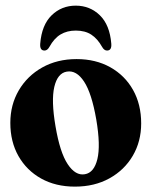

<svg xmlns="http://www.w3.org/2000/svg" viewBox="-20 -668 550 697"><path d="M258 -453.5Q327.5 -453.5 380.5 -423.8Q433.5 -394 463 -341.5Q492.5 -289 492.5 -220Q492.5 -154.5 462 -102.5Q431.5 -50.5 377.2 -20.5Q323 9.5 252 9.5Q182 9.5 129.2 -20Q76.5 -49.5 47 -101.5Q17.5 -153.5 17.5 -222Q17.5 -287.5 48.2 -340Q79 -392.5 133.2 -423Q187.5 -453.5 258 -453.5ZM288 -35.5Q321.5 -41 333.5 -90.5Q345.5 -140 329.5 -234Q313 -329.5 285.2 -371.8Q257.5 -414 222.5 -408Q189 -402.5 177.2 -352.8Q165.5 -303 181.5 -209.5Q197.5 -114.5 225.8 -72Q254 -29.5 288 -35.5ZM255 -557Q223.5 -557 200 -543Q176.5 -529 159.5 -498Q152 -484.5 141.5 -484.5Q124 -484.5 126 -509.5Q131.5 -577.5 167.5 -612.5Q203.5 -647.5 255 -647.5Q306.5 -647.5 342.5 -612.5Q378.5 -577.5 384 -509.5Q386 -484.5 368.5 -484.5Q358 -484.5 350.5 -498Q334 -527.5 311.5 -542.2Q289 -557 255 -557Z"/></svg>

Font: Fraunces 144pt Soft
Style: Bold
Weight: 700
Version: Version 1.000;[0bf87f6ff]